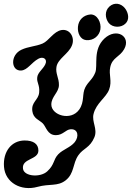

<svg xmlns="http://www.w3.org/2000/svg" viewBox="-46 -828 694 1010"><path d="M178 -599C211 -613 236 -663 278 -670C322 -677 350 -630 332 -588C314 -544 258 -519 251 -476C245 -441 265 -417 264 -380C263 -341 224 -320 224 -278C224 -222 327 -189 371 -252C400 -294 384 -333 403 -369C420 -401 440 -409 455 -446C470 -483 441 -566 503 -625C567 -685 645 -636 607 -569C583 -527 545 -526 534 -475C525 -434 545 -402 528 -357C512 -314 460 -286 446 -228C436 -187 468 -150 451 -107C427 -49 392 -49 366 -11C335 34 346 84 299 121C256 154 216 137 151 155C65 179 -19 133 -25 49C-31 -30 14 -89 84 -89C128 -89 156 -72 156 -36C156 14 67 4 75 60C81 101 167 107 203 73C242 37 233 13 260 -16C286 -43 323 -51 347 -80C371 -110 365 -151 325 -148C299 -146 285 -117 248 -117C203 -117 197 -161 179 -179C161 -197 129 -204 124 -244C118 -292 156 -301 160 -341C164 -383 146 -392 150 -422C153 -447 180 -464 192 -489C206 -517 181 -533 156 -519C119 -499 99 -459 65 -457C12 -454 6 -537 66 -566C104 -584 140 -583 178 -599ZM407 -617C448 -613 477 -642 482 -673C488 -709 466 -753 430 -752C393 -749 367 -723 364 -687C361 -655 376 -620 407 -617ZM526 -707C548 -681 591 -682 613 -703C637 -724 630 -761 611 -785C590 -811 556 -817 530 -794C504 -771 506 -733 526 -707Z"/></svg>

Font: PicNic
Style: Regular
Weight: 400
Designer: Mariel Nils
Foundry: Velvetyne Type Foundry
Version: Version 2.000;Glyphs 3.2.3 (3260)